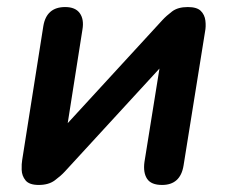

<svg xmlns="http://www.w3.org/2000/svg" viewBox="-20 -517 644 545"><path d="M90 8Q63 8 52.5 -5Q42 -18 41.5 -35Q41 -52 43 -63L103 -443Q112 -497 165 -497Q194 -497 206.5 -479.5Q219 -462 214 -433L166 -128H136L441 -460Q452 -472 468.5 -484.5Q485 -497 513 -497Q539 -497 550 -486Q561 -475 563 -458.5Q565 -442 562 -427L501 -47Q492 8 440 8Q409 8 397.5 -9.5Q386 -27 390 -57L439 -362H469L164 -30Q153 -18 135.5 -5Q118 8 90 8Z"/></svg>

Font: Nunito Variable Extra Light
Style: Italic
Weight: 200
Italic angle: -9°
Designer: Vernon Adams
Foundry: Vernon Adams
Version: Version 3.602